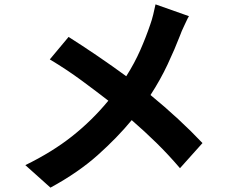

<svg xmlns="http://www.w3.org/2000/svg" viewBox="-20 -808 1040 879"><path d="M845 -734Q840 -726 834.5 -714Q829 -702 823 -689.5Q817 -677 812 -665.5Q807 -654 804 -645Q781 -585 747.5 -513.5Q714 -442 669 -373Q735 -319 795.5 -263Q856 -207 907 -153L804 -38Q751 -100 697 -153Q643 -206 583 -258Q517 -178 427.5 -98Q338 -18 211 51L96 -52Q219 -112 310.5 -184.5Q402 -257 476 -347Q422 -389 353.5 -439.5Q285 -490 208 -536L294 -639Q324 -620 357.5 -598Q391 -576 425.5 -552.5Q460 -529 494 -505Q528 -481 558 -459Q596 -519 622 -578Q648 -637 668 -696Q675 -715 681.5 -741.5Q688 -768 692 -788Z"/></svg>

Font: SpoqaHanSansJP-Bold
Style: Regular
Weight: 700
Designer: [Source Han Sans]
Ryoko NISHIZUKA  (kana & ideographs); Paul D. Hunt (Latin, Greek & Cyrillic); Wenlong ZHANG  (bopomofo
Foundry: Spoqa (http://bi.spoqa.com)
Version: Version 1.002.20150607